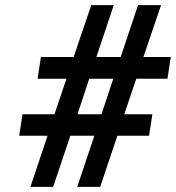

<svg xmlns="http://www.w3.org/2000/svg" viewBox="-20 -731 688 751"><path d="M55 -200H166L99 0H188L255 -200H349L282 0H372L439 -200H563L576 -284H466L513 -423H635L648 -508H541L610 -711H520L452 -508H357L425 -711H337L268 -508H140L127 -423H240L193 -284H68ZM283 -284 329 -423H423L377 -284Z"/></svg>

Font: Asimov Pro
Style: BdObl
Weight: 700
Designer: Google
Version: Version 2.000980; 2014